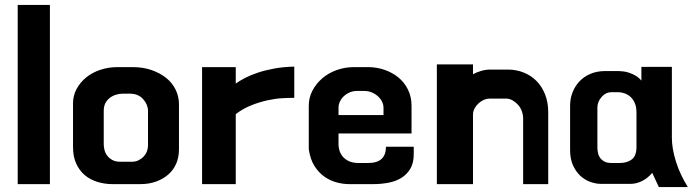

<svg xmlns="http://www.w3.org/2000/svg" viewBox="-20 -699 2826 781"><path d="M52 50V-679H183V50Z M438 50Q406 50 376.5 41Q347 32 325 13.5Q303 -5 290 -33.5Q277 -62 277 -101V-279Q277 -310 291.5 -337Q306 -364 330.5 -384Q355 -404 388 -415Q421 -426 458 -426H520Q562 -426 596.5 -414Q631 -402 656 -382Q681 -362 694.5 -334Q708 -306 708 -275V-91Q708 -60 697 -34Q686 -8 665 10.5Q644 29 615 39.5Q586 50 550 50ZM515 -41Q532 -41 544.5 -47.5Q557 -54 565.5 -63.5Q574 -73 578 -84.5Q582 -96 582 -107V-249Q582 -273 562.5 -295.5Q543 -318 508 -318H480Q466 -318 452.5 -314Q439 -310 427.5 -301.5Q416 -293 409 -280Q402 -267 402 -248V-112Q402 -104 404.5 -91.5Q407 -79 414.5 -68Q422 -57 435.5 -49Q449 -41 470 -41Z M1177 -301Q1156 -301 1128 -299.5Q1100 -298 1068 -291Q1036 -284 1003 -271Q970 -258 939 -235V50H802V-426H939V-359Q954 -370 976 -381.5Q998 -393 1027.5 -403Q1057 -413 1094.5 -420Q1132 -427 1177 -428Z M1477 -426Q1512 -426 1544 -415Q1576 -404 1600.5 -384Q1625 -364 1639.5 -334.5Q1654 -305 1654 -269V-156H1357V-110Q1357 -101 1360.5 -88Q1364 -75 1373 -63.5Q1382 -52 1398 -44Q1414 -36 1439 -36H1478Q1550 -36 1550 -102H1663V-72Q1663 -36 1649 -12.5Q1635 11 1612 25Q1589 39 1559 44.5Q1529 50 1497 50H1401Q1376 50 1349.5 43Q1323 36 1299.5 19.5Q1276 3 1259 -24Q1242 -51 1236 -92V-269Q1236 -302 1251 -330.5Q1266 -359 1291 -380.5Q1316 -402 1349.5 -414Q1383 -426 1420 -426ZM1540 -231V-261Q1540 -274 1533.5 -286.5Q1527 -299 1516 -308.5Q1505 -318 1491 -323.5Q1477 -329 1463 -329H1431Q1417 -329 1403.5 -323.5Q1390 -318 1379.5 -308.5Q1369 -299 1363 -286.5Q1357 -274 1357 -261V-231Z M2108 -217Q2108 -232 2102.5 -247Q2097 -262 2087 -273Q2077 -284 2064.5 -291Q2052 -298 2039 -298H1971Q1960 -298 1948.5 -293Q1937 -288 1927 -279Q1917 -270 1910.5 -258Q1904 -246 1904 -233V50H1757V-437H1904V-397Q1918 -405 1937 -410.5Q1956 -416 1973 -416H2046Q2080 -416 2110 -404Q2140 -392 2162 -370Q2184 -348 2197 -315.5Q2210 -283 2210 -243V50H2108Z M2713 -138Q2713 -95 2729.5 -42Q2746 11 2778 62H2660L2633 4Q2615 26 2591.5 37.5Q2568 49 2544 49H2425Q2404 49 2381.5 41Q2359 33 2341 16.5Q2323 0 2311 -26Q2299 -52 2299 -88V-269Q2299 -298 2309 -323.5Q2319 -349 2337.5 -368.5Q2356 -388 2382.5 -399Q2409 -410 2443 -410H2497Q2504 -410 2516 -408.5Q2528 -407 2541 -402.5Q2554 -398 2566.5 -390.5Q2579 -383 2589 -371V-427H2713ZM2569 -241Q2569 -264 2562 -280Q2555 -296 2544 -305.5Q2533 -315 2520 -319.5Q2507 -324 2495 -324H2468Q2444 -324 2427 -304.5Q2410 -285 2410 -261V-101Q2410 -93 2411.5 -81.5Q2413 -70 2419 -60Q2425 -50 2436.5 -43Q2448 -36 2468 -36H2501Q2531 -36 2550 -50.5Q2569 -65 2569 -101Z"/></svg>

Font: BM HANNA Pro
Style: Regular
Weight: 400
Designer: Woowa Brothers : Cheoljun Lim; Soyoung Lee; & Sandoll : Jooyeon Kang;
Foundry: Sandoll Communications Inc.
Version: Version 1.000;PS 1;hotconv 16.6.51;makeotf.lib2.5.65220